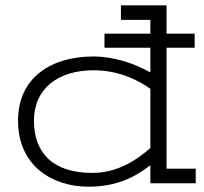

<svg xmlns="http://www.w3.org/2000/svg" viewBox="-20 -691 771 724"><path d="M714 -511V-564H608V-671H436V-616H547V-564H374V-511H547V-418C488 -451 411 -478 332 -478C175 -478 48 -400 48 -236C48 -65 178 13 314 13C415 13 486 -20 547 -68V0H718V-55H608V-511ZM328 -39C184 -39 108 -110 108 -236C108 -357 199 -426 333 -426C424 -426 497 -392 547 -356V-133C499 -90 425 -39 328 -39Z"/></svg>

Font: Stint Ultra Expanded
Style: Regular
Weight: 400
Width: 7
Designer: Astigmatic (AOETI)
Foundry: Astigmatic (AOETI)
Version: Version 1.000